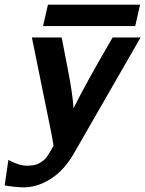

<svg xmlns="http://www.w3.org/2000/svg" viewBox="-21 -633 624 825"><path d="M164 -521 185 -613H581L560 -521ZM116 -472H244L268 -348Q291 -232 295 -168Q348 -275 463 -472H583L299 22Q256 98 198 135Q140 172 81 172Q50 172 -1 164L15 54Q46 71 70 76Q90 81 112 78Q135 77 153.5 65Q172 53 180 41.5Q188 30 202 6Q206 -1 209 -8Q208 -16 204.5 -34Q201 -52 200 -59Z"/></svg>

Font: Coval
Style: ExtraBold Italic
Weight: 800
Foundry: Context Ltd
Version: Version 001.000